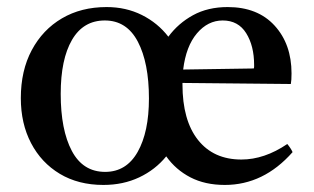

<svg xmlns="http://www.w3.org/2000/svg" viewBox="-20 -512 889 544"><path d="M273 12Q202 12 149.5 -19.5Q97 -51 68 -106.5Q39 -162 39 -234Q39 -312 70 -370Q101 -428 155.5 -460Q210 -492 282 -492Q337 -492 382 -469.5Q427 -447 457 -408Q485 -446 527 -469Q569 -492 625 -492Q710 -492 758 -439.5Q806 -387 806 -304Q806 -294 805.5 -286.5Q805 -279 804 -274L497 -277Q497 -275 497 -273Q497 -171 541 -115.5Q585 -60 664 -60Q729 -60 794 -104Q804 -92 809 -81Q727 12 617 12Q561 12 519.5 -9.5Q478 -31 451 -69Q420 -31 374.5 -9.5Q329 12 273 12ZM278 -25Q338 -25 370 -81.5Q402 -138 402 -233Q402 -334 370.5 -394Q339 -454 277 -454Q216 -454 184 -399Q152 -344 152 -246Q152 -144 183.5 -84.5Q215 -25 278 -25ZM499 -315 699 -318Q700 -320 700 -323.5Q700 -327 700 -328Q700 -382 677.5 -418Q655 -454 611 -454Q569 -454 538 -417.5Q507 -381 499 -315Z"/></svg>

Font: Tiro Devanagari Sanskrit
Style: Regular
Weight: 400
Designer: Devanagari: John Hudson & Fiona Ross. Latin: John Hudson.
Foundry: Tiro Typeworks Ltd.
Version: Version 1.52